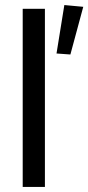

<svg xmlns="http://www.w3.org/2000/svg" viewBox="-20 -741 350 761"><path d="M70 -706H158V0H70ZM235 -721 310 -714 259 -525 204 -529Z"/></svg>

Font: Lineal
Style: Regular
Weight: 400
Designer: Created by Frank Adebiaye with contributions from Anton Moglia & Ariel Martín Pérez
Created by Frank ADEBIAYE with FontF
Foundry: Velvetyne Type Foundry
Version: Version 2.000